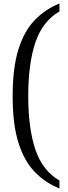

<svg xmlns="http://www.w3.org/2000/svg" viewBox="-20 -824 394 1108"><path d="M323 264Q240 230 179.5 167Q119 104 86 -1.5Q53 -107 53 -269Q53 -432 86 -538Q119 -644 179.5 -707Q240 -770 323 -804V-758Q225 -701 184 -578.5Q143 -456 143 -269Q143 -84 184 38.5Q225 161 323 218Z"/></svg>

Font: Noto Serif Sinhala Condensed
Style: Regular
Weight: 400
Width: 3
Designer: Jelle Bosma - Monotype Design Team
Foundry: Monotype Imaging Inc.
Version: Version 2.007; ttfautohint (v1.8.4.7-5d5b)